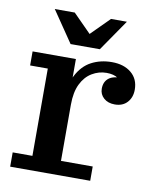

<svg xmlns="http://www.w3.org/2000/svg" viewBox="-81 -771 683 834"><g transform="rotate(10 261.0 -354.0)"><path d="M21 0V-63H108V-448H30V-510H221V-335L234 -338V-63H374V0ZM199 -311Q200 -388 224 -435Q248 -482 288 -503Q328 -524 378 -524Q431 -524 463.5 -497Q496 -470 496 -423Q496 -389 476 -367Q456 -345 421 -345Q391 -345 372.5 -361.5Q354 -378 354 -403Q354 -434 375 -450Q396 -466 440 -463L434 -423Q432 -448 413.5 -461Q395 -474 363 -474Q329 -474 299 -456Q269 -438 251.5 -402Q234 -366 234 -311ZM187 -570 93 -708H181L288 -600H233L341 -708H411L316 -570Z"/></g></svg>

Font: Montagu Slab 120pt Medium
Style: Regular
Weight: 500
Designer: Florian Karsten
Foundry: Florian Karsten
Version: Version 1.000